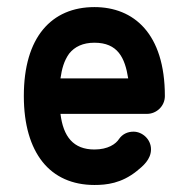

<svg xmlns="http://www.w3.org/2000/svg" viewBox="-20 -527 538 547"><path d="M319.3 -131.3C310.1 -116.7 287.6 -101.1 249 -101.1C189 -101.1 160.2 -137.7 152.3 -202.6H398.9C425.3 -202.6 449.7 -224.1 449.7 -253.4C449.7 -431.6 360.8 -506.8 249 -506.8C188 -506.8 137.7 -485.4 102.5 -442.9C67.4 -400.4 47.9 -337.4 47.9 -253.4C47.9 -171.9 66.9 -108.9 101.1 -65.9C135.3 -22.9 186 0 249 0C283.2 0 325.7 -4.4 369.6 -39.6C387.2 -53.7 410.2 -72.8 410.2 -101.6C410.2 -130.4 385.3 -151.9 360.4 -151.9C342.8 -151.9 328.6 -144.5 319.3 -131.3ZM177.2 -374.5C192.9 -394 216.3 -405.3 249 -405.3C315.4 -405.3 335.9 -362.8 345.2 -303.7H152.3C156.2 -330.6 162.1 -353.5 177.2 -374.5Z"/></svg>

Font: LOB TGL 0-17
Style: Regular
Weight: 400
Designer: Peter Wiegel + adaptations and expanded glyphset by Studio LOB
Foundry: Peter Wiegel + adaptations and expanded glyphset by Studio LOB
Version: Version 1.003;Glyphs 3.1.2 (3151)